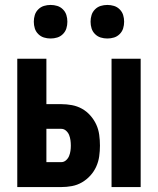

<svg xmlns="http://www.w3.org/2000/svg" viewBox="-20 -758 640 778"><path d="M432 0V-520H550V0ZM50 0V-520H168V-336H228Q250 -336 271.5 -332Q293 -328 312 -317.5Q331 -307 346 -290Q361 -273 370 -253.5Q379 -234 382 -212Q385 -190 385 -168Q385 -146 382 -124.5Q379 -103 370 -83Q361 -63 346 -46.5Q331 -30 312 -19Q293 -8 271.5 -4Q250 0 228 0ZM168 -101H228Q239 -101 247.5 -108.5Q256 -116 260 -126Q264 -136 265.5 -146.5Q267 -157 267 -168Q267 -179 265.5 -190Q264 -201 260 -211Q256 -221 247.5 -228.5Q239 -236 228 -236H168ZM415 -602Q401 -602 388 -606Q375 -610 365 -620Q355 -630 351 -643Q347 -656 347 -670Q347 -684 351 -697Q355 -710 365 -720Q375 -730 388 -734Q401 -738 415 -738Q429 -738 442 -734Q455 -730 465 -720Q475 -710 479 -697Q483 -684 483 -670Q483 -656 479 -643Q475 -630 465 -620Q455 -610 442 -606Q429 -602 415 -602ZM185 -602Q171 -602 158 -606Q145 -610 135 -620Q125 -630 121 -643Q117 -656 117 -670Q117 -684 121 -697Q125 -710 135 -720Q145 -730 158 -734Q171 -738 185 -738Q199 -738 212 -734Q225 -730 235 -720Q245 -710 249 -697Q253 -684 253 -670Q253 -656 249 -643Q245 -630 235 -620Q225 -610 212 -606Q199 -602 185 -602Z"/></svg>

Font: R Plex Mono
Style: Bold
Weight: 700
Monospace: yes
Designer: Belleve Invis
Foundry: Belleve Invis
Version: Version 31.8.0